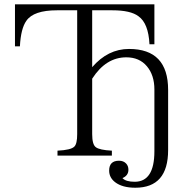

<svg xmlns="http://www.w3.org/2000/svg" viewBox="-20 -735 852 895"><path d="M763.7 -35.6Q763.7 140.1 610.8 140.1Q550.3 140.1 516.6 114.3Q488.8 92.8 488.8 60.1Q488.8 14.2 534.7 14.2Q555.7 14.2 567.9 27.3Q578.6 38.6 578.6 56.2Q578.6 83.5 550.8 95.2Q566.4 112.3 607.9 112.3Q699.7 112.3 699.7 -29.8V-317.9Q699.7 -384.3 665 -425.8Q629.9 -467.8 568.8 -467.8Q473.6 -467.8 409.7 -368.2V-109.9Q409.7 -61 426.8 -48.8Q443.8 -35.6 501.5 -32.7V-9.8H248V-32.7Q311 -35.6 326.7 -51.8Q339.8 -64.9 339.8 -109.9V-687H245.6Q136.7 -687 103 -638.2Q77.1 -602.1 72.8 -519H49.8V-714.8H699.7V-528.8H676.8Q671.9 -626.5 625.5 -659.2Q588.9 -687 503.9 -687H409.7V-421.9Q482.9 -506.8 581.5 -506.8Q763.7 -506.8 763.7 -315.9Z"/></svg>

Font: I.MingCP
Style: Regular
Weight: 400
Designer: I.Font Project
Version: Version 8.000; Sep 06, 2022